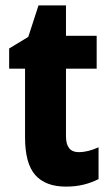

<svg xmlns="http://www.w3.org/2000/svg" viewBox="-20 -683 408 713"><path d="M272 -118Q290 -118 308 -122.5Q326 -127 346 -136V-18Q321 -5 291 2.5Q261 10 225 10Q149 10 111 -33Q73 -76 73 -173V-428H14V-503L85 -546L123 -663H225V-550H339V-428H225V-177Q225 -118 272 -118Z"/></svg>

Font: Noto Sans Ethiopic Condensed ExtraBold
Style: Regular
Weight: 800
Width: 3
Designer: Monotype Design Team
Foundry: Monotype Imaging Inc.
Version: Version 2.102; ttfautohint (v1.8.4.7-5d5b)